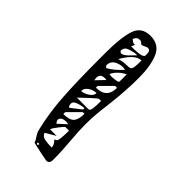

<svg xmlns="http://www.w3.org/2000/svg" viewBox="-163 -523 571 571"><g transform="rotate(45 122.5 -238.0)"><path d="M74 -46Q60 -104 56 -167.5Q52 -231 52 -318V-350Q52 -413 63 -446Q74 -479 111 -479Q148 -479 161.5 -447.5Q175 -416 175 -366Q175 -311 167 -245Q160 -194 160 -155Q160 -130 164 -82Q165 -70 166 -53Q167 -36 167 -13Q167 3 154 3Q142 1 123.5 -3Q105 -7 92 -10Q90 -17 83 -27Q76 -37 74 -46ZM102 -416Q142 -416 142 -428Q142 -440 139.5 -444Q137 -448 130 -448Q128 -448 121 -444.5Q114 -441 111 -441Q109 -441 106 -444.5Q103 -448 98 -448Q91 -448 87.5 -445.5Q84 -443 80 -435Q88 -427 95 -427L98 -428L92 -416ZM79 -387Q79 -385 81.5 -382.5Q84 -380 86 -380Q95 -380 108 -393.5Q121 -407 124 -410H120Q112 -410 96 -405Q80 -400 80 -388ZM92 -362Q106 -367 124 -367Q133 -367 137 -369Q141 -371 142.5 -379.5Q144 -388 144 -408Q118 -408 92 -362ZM86 -318Q108 -330 129 -354L120 -355Q104 -355 92 -347.5Q80 -340 80 -325Q80 -323 82.5 -320.5Q85 -318 86 -318ZM105 -312 114 -311Q121 -311 131.5 -312.5Q142 -314 142 -318V-348Q115 -334 105 -312ZM150 -299H142L105 -262V-255Q150 -255 150 -299ZM85 -277 86 -267 111 -293 105 -294Q85 -294 85 -277ZM81 -217Q92 -217 105 -225.5Q118 -234 118 -245Q105 -245 93 -237Q81 -229 81 -217ZM86 -194H135Q141 -194 142.5 -206.5Q144 -219 144 -238H135Q131 -236 113.5 -220Q96 -204 86 -194ZM92 -157 124 -182V-188Q86 -183 86 -170Q86 -157 92 -157ZM136 -176H129L92 -139V-131Q117 -131 126.5 -141Q136 -151 136 -176ZM98 -96 124 -120 114 -121Q95 -121 92 -108Q92 -105 94 -101.5Q96 -98 98 -96ZM138 -36Q138 -45 132.5 -51.5Q127 -58 127 -59Q127 -59 133 -62Q139 -65 139 -108H124Q122 -108 109.5 -92Q97 -76 97 -72V-71H124L92 -52Q96 -41 108.5 -38.5Q121 -36 138 -36ZM101 -18Q98 -18 98 -16Q99 -12 102 -12Q104 -12 105 -16Q105 -18 101 -18Z"/></g></svg>

Font: Cabin Sketch
Style: Regular
Weight: 400
Version: Version 1.100